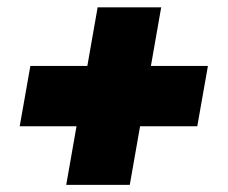

<svg xmlns="http://www.w3.org/2000/svg" viewBox="-20 -526 626 528"><path d="M162.1 -17.6 190.4 -178.7H34.2L63.5 -344.7H220.2L248.5 -505.9H423.3L395 -344.7H551.8L522.5 -178.7H365.2L336.9 -17.6Z"/></svg>

Font: Bevan
Style: Italic
Weight: 400
Italic angle: -10°
Designer: Vernon Adams
Foundry: Vernon Adams
Version: Version 2.100; ttfautohint (v1.8.3)